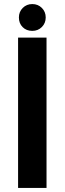

<svg xmlns="http://www.w3.org/2000/svg" viewBox="-20 -925 318 945"><path d="M139 -773Q110 -773 91.5 -791.5Q73 -810 73 -839Q73 -867 92 -886Q111 -905 139 -905Q167 -905 186 -886Q205 -867 205 -839Q205 -811 186 -792Q167 -773 139 -773ZM69 0V-740H209V0Z"/></svg>

Font: SVN-Poppins SemiBold
Style: Regular
Weight: 600
Designer: Ninad Kale (Devanagari), Jonny Pinhorn (Latin)
Foundry: Indian Type Foundry
Version: Version 3.002 2017